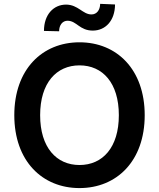

<svg xmlns="http://www.w3.org/2000/svg" viewBox="-20 -954 815 984"><path d="M283 -793.7C283 -826 300.8 -847.7 326 -847.7C372.9 -847.7 387.4 -796.9 456.3 -797.2C519.5 -797.6 568.9 -846.6 569.6 -931.1L493.3 -934.3C492.9 -902.7 475.9 -880 448.9 -880C404.5 -879.6 380.3 -930.4 318.5 -930.4C255 -930.4 205.3 -880 205.3 -795.5ZM721.6 -363.6C721.6 -598.7 578.1 -737.2 387.4 -737.2C196.4 -737.2 53.3 -598.7 53.3 -363.6C53.3 -128.9 196.4 9.9 387.4 9.9C578.1 9.9 721.6 -128.6 721.6 -363.6ZM589.1 -363.6C589.1 -198.2 506 -108.3 387.4 -108.3C269.2 -108.3 185.7 -198.2 185.7 -363.6C185.7 -529.1 269.2 -619 387.4 -619C506 -619 589.1 -529.1 589.1 -363.6Z"/></svg>

Font: RA Gorm Semi Bold
Style: Regular
Weight: 600
Designer: Rasmus Andersson
Foundry: rsms
Version: Version 3.000;hotconv 1.0.109;makeotfexe 2.5.65596